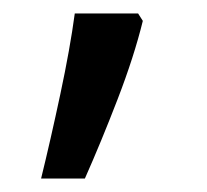

<svg xmlns="http://www.w3.org/2000/svg" viewBox="-20 -136 308 285"><path d="M192 -105Q179 -52 154.5 11.5Q130 75 106 129H41Q55 72 69.5 4Q84 -64 91 -116H185Z"/></svg>

Font: Noto Sans Samaritan
Style: Regular
Weight: 400
Designer: Monotype Design Team
Foundry: Monotype Imaging Inc.
Version: Version 2.001; ttfautohint (v1.8.4.7-5d5b)